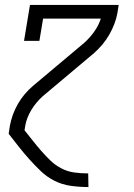

<svg xmlns="http://www.w3.org/2000/svg" viewBox="-20 -540 540 775"><path d="M336 215Q300 215 265 210Q230 205 199.5 189.5Q169 174 145 151Q121 128 99 103.5Q77 79 56 52.5Q35 26 15 0L20 -33Q24 -55 32 -77Q40 -99 52 -120Q64 -141 79.5 -159.5Q95 -178 114 -194L321 -368Q343 -388 360.5 -412.5Q378 -437 387 -465H154L139 -375H77L101 -520H459L454 -488Q450 -465 441.5 -443Q433 -421 421 -400Q409 -379 393.5 -360.5Q378 -342 360 -326L153 -152Q126 -128 107 -97Q88 -66 82 -33L79 -14Q96 7 112.5 28Q129 49 146.5 69Q164 89 183 107.5Q202 126 226.5 139Q251 152 278.5 156Q306 160 335 160H336L337 215Z"/></svg>

Font: Iosevka Curly Slab Light
Style: Italic
Weight: 300
Italic angle: -9°
Monospace: yes
Designer: Belleve Invis
Foundry: Belleve Invis
Version: Version 22.1.2; ttfautohint (v1.8.4)